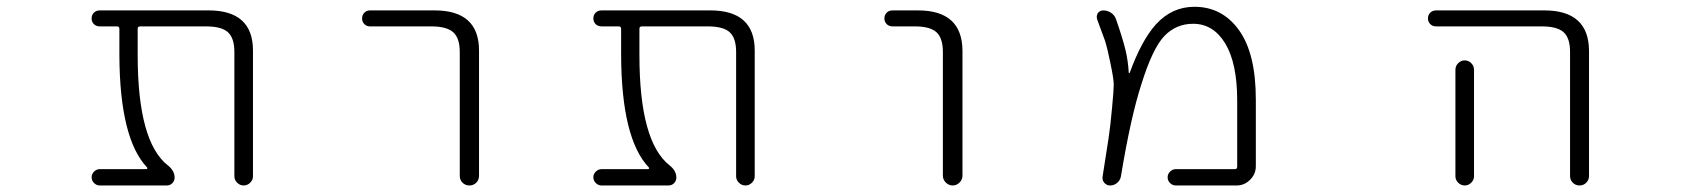

<svg xmlns="http://www.w3.org/2000/svg" viewBox="-20 -576 5040 574"><path d="M736.3 -48.8Q736.3 -38.1 728 -29.8Q719.7 -21.5 708.5 -21.5Q697.3 -21.5 689 -29.8Q680.7 -38.1 680.7 -48.8V-420.9Q680.7 -461.9 661.6 -479.5Q642.6 -497.1 595.7 -497.1H399.4Q391.6 -497.1 391.6 -490.2V-411.1Q391.6 -151.4 482.4 -81.1Q502 -65.4 502 -44.9Q502 -35.2 495.1 -28.3Q488.3 -21.5 478.5 -21.5H278.3Q268.6 -21.5 261.2 -28.8Q253.9 -36.1 253.9 -45.9Q253.9 -55.7 261.2 -63Q268.6 -70.3 278.3 -70.3H417Q419.9 -70.3 420.4 -72.3Q420.9 -74.2 419.9 -75.2Q337.9 -161.1 336.9 -411.1V-490.2Q336.9 -497.1 329.1 -497.1H278.3Q267.6 -497.1 260.7 -503.9Q253.9 -510.7 253.9 -521Q253.9 -531.2 260.7 -538.1Q267.6 -544.9 278.3 -544.9H603.5Q736.3 -544.9 736.3 -424.8Z M1085.9 -497.1Q1076.2 -497.1 1069.3 -503.9Q1062.5 -510.7 1062.5 -521Q1062.5 -531.2 1069.3 -538.1Q1076.2 -544.9 1085.9 -544.9H1279.3Q1412.1 -544.9 1412.1 -424.8V-50.8Q1412.1 -38.1 1403.8 -29.8Q1395.5 -21.5 1383.3 -21.5Q1371.1 -21.5 1362.8 -29.8Q1354.5 -38.1 1354.5 -50.8V-420.9Q1354.5 -461.9 1335 -479.5Q1315.4 -497.1 1269.5 -497.1Z M2236.3 -48.8Q2236.3 -38.1 2228 -29.8Q2219.7 -21.5 2208.5 -21.5Q2197.3 -21.5 2189 -29.8Q2180.7 -38.1 2180.7 -48.8V-420.9Q2180.7 -461.9 2161.6 -479.5Q2142.6 -497.1 2095.7 -497.1H1899.4Q1891.6 -497.1 1891.6 -490.2V-411.1Q1891.6 -151.4 1982.4 -81.1Q2002 -65.4 2002 -44.9Q2002 -35.2 1995.1 -28.3Q1988.3 -21.5 1978.5 -21.5H1778.3Q1768.6 -21.5 1761.2 -28.8Q1753.9 -36.1 1753.9 -45.9Q1753.9 -55.7 1761.2 -63Q1768.6 -70.3 1778.3 -70.3H1917Q1919.9 -70.3 1920.4 -72.3Q1920.9 -74.2 1919.9 -75.2Q1837.9 -161.1 1836.9 -411.1V-490.2Q1836.9 -497.1 1829.1 -497.1H1778.3Q1767.6 -497.1 1760.7 -503.9Q1753.9 -510.7 1753.9 -521Q1753.9 -531.2 1760.7 -538.1Q1767.6 -544.9 1778.3 -544.9H2103.5Q2236.3 -544.9 2236.3 -424.8Z M2648.4 -497.1Q2637.7 -497.1 2630.9 -503.9Q2624 -510.7 2624 -521Q2624 -531.2 2630.9 -538.1Q2637.7 -544.9 2648.4 -544.9H2724.6Q2856.4 -544.9 2857.4 -424.8V-50.8Q2857.4 -39.1 2848.6 -30.3Q2839.8 -21.5 2828.1 -21.5Q2816.4 -21.5 2807.6 -30.3Q2798.8 -39.1 2798.8 -50.8V-420.9Q2798.8 -461.9 2779.8 -479.5Q2760.7 -497.1 2714.8 -497.1Z M3495.1 -21.5Q3485.4 -21.5 3478 -28.8Q3470.7 -36.1 3470.7 -45.9Q3470.7 -55.7 3478 -63Q3485.4 -70.3 3495.1 -70.3H3671.9Q3678.7 -70.3 3678.7 -78.1V-275.4Q3678.7 -386.7 3643.1 -445.8Q3607.4 -504.9 3546.9 -504.9Q3496.1 -504.9 3460.9 -468.3Q3425.8 -431.6 3392.6 -325.2Q3360.4 -226.6 3331.1 -48.8Q3329.1 -37.1 3319.8 -29.3Q3310.5 -21.5 3298.8 -21.5Q3288.1 -21.5 3281.2 -29.8Q3274.4 -38.1 3276.4 -48.8Q3289.1 -127.9 3293.9 -161.1Q3299.8 -199.2 3304.7 -254.9Q3309.6 -305.7 3309.6 -323.2Q3309.6 -339.8 3299.8 -386.7Q3291 -430.7 3283.2 -455.1Q3276.4 -473.6 3259.8 -518.6Q3258.8 -522.5 3258.8 -525.4Q3258.8 -531.2 3261.7 -536.1Q3267.6 -544.9 3278.3 -544.9Q3291 -544.9 3301.8 -537.6Q3312.5 -530.3 3316.4 -518.6Q3335.9 -462.9 3344.7 -426.8Q3352.5 -394.5 3354.5 -358.4Q3354.5 -357.4 3355.5 -357.4Q3356.4 -357.4 3357.4 -358.4Q3392.6 -455.1 3435.5 -502.9Q3483.4 -555.7 3550.8 -555.7Q3633.8 -555.7 3684.1 -485.8Q3734.4 -416 3734.4 -278.3V-79.1Q3734.4 -55.7 3717.3 -38.6Q3700.2 -21.5 3676.8 -21.5Z M4273.4 -497.1Q4262.7 -497.1 4255.9 -503.9Q4249 -510.7 4249 -521Q4249 -531.2 4255.9 -538.1Q4262.7 -544.9 4273.4 -544.9H4596.7Q4729.5 -544.9 4730.5 -424.8V-49.8Q4730.5 -38.1 4722.2 -29.8Q4713.9 -21.5 4702.1 -21.5Q4690.4 -21.5 4682.1 -29.8Q4673.8 -38.1 4673.8 -49.8V-420.9Q4673.8 -461.9 4654.8 -479.5Q4635.7 -497.1 4588.9 -497.1ZM4386.7 -367.2V-72.3V-48.8Q4386.7 -38.1 4378.4 -29.8Q4370.1 -21.5 4358.9 -21.5Q4347.7 -21.5 4339.4 -29.8Q4331.1 -38.1 4331.1 -48.8V-72.3V-367.2Q4331.1 -378.9 4339.4 -387.2Q4347.7 -395.5 4358.9 -395.5Q4370.1 -395.5 4378.4 -387.2Q4386.7 -378.9 4386.7 -367.2Z"/></svg>

Font: Rounded Mgen+ 2m light
Style: Regular
Weight: 200
Designer: [Source Han Sans]
Ryoko NISHIZUKA  (kana & ideographs); Paul D. Hunt (Latin, Greek & Cyrillic); Wenlong ZHANG  (bopomofo
Version: Version 1.059.20150602